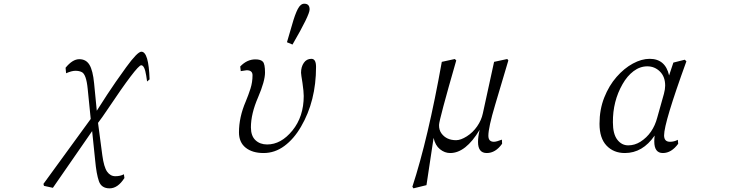

<svg xmlns="http://www.w3.org/2000/svg" viewBox="-20 -824 4040 1051"><path d="M217.8 182.6 476.6 -172.9 460 -337.9Q452.1 -418.9 426.8 -429.7Q413.1 -436.5 392.6 -436.5Q372.1 -436.5 341.8 -422.9L338.9 -453.1Q377 -500 414.1 -500Q451.2 -500 469.7 -469.2Q488.3 -438.5 495.1 -368.2L509.8 -217.8Q524.4 -240.2 566.4 -305.7Q608.4 -370.1 670.4 -455.6Q732.4 -541 753.9 -541Q793.9 -541 798.8 -389.6L785.2 -377.9Q783.2 -388.7 780.3 -410.2Q771.5 -466.8 752.9 -466.8Q730.5 -466.8 566.4 -221.7Q539.1 -180.7 516.6 -151.4L540 25.4Q548.8 90.8 566.4 115.7Q584 140.6 611.3 140.6Q638.7 140.6 658.2 129.9L661.1 150.4Q625 207 580.1 207Q535.2 207 521.5 168Q507.8 128.9 501 54.7L484.4 -106.4L269.5 204.1L220.7 193.4Z M1288.1 -99.6Q1288.1 -182.6 1325.2 -268.6Q1339.8 -303.7 1351.1 -338.9Q1362.3 -374 1362.3 -412.1Q1362.3 -439.5 1330.1 -439.5Q1326.2 -439.5 1297.9 -434.6L1294.9 -460Q1332 -499 1377.9 -499Q1407.2 -499 1418.9 -486.3Q1430.7 -473.6 1430.7 -426.8Q1430.7 -379.9 1392.6 -291Q1353.5 -201.2 1353.5 -127Q1353.5 -80.1 1378.4 -56.6Q1403.3 -33.2 1442.4 -33.2Q1518.6 -33.2 1580.6 -109.4Q1642.6 -185.5 1642.6 -298.8Q1642.6 -322.3 1635.7 -370.1Q1627.9 -417 1627.9 -425.8Q1627.9 -458 1643.1 -480Q1658.2 -502 1684.6 -502Q1710 -502 1710 -458Q1710 -271.5 1627.9 -130.9Q1588.9 -63.5 1536.6 -24.9Q1484.4 13.7 1422.9 13.7Q1361.3 13.7 1324.7 -15.6Q1288.1 -44.9 1288.1 -99.6ZM1550.8 -592.8Q1563.5 -633.8 1579.1 -689.5Q1594.7 -745.1 1609.9 -774.4Q1625 -803.7 1645.5 -803.7Q1674.8 -803.7 1674.8 -772.5Q1674.8 -741.2 1581.1 -580.1Z M2237.3 198.2Q2323.2 -64.5 2398.4 -485.4L2469.7 -501L2477.5 -493.2Q2383.8 -168 2383.3 -140.1Q2382.8 -112.3 2396.5 -93.8Q2423.8 -56.6 2476.6 -56.6Q2502 -56.6 2535.2 -77.6Q2568.4 -98.6 2591.8 -132.3Q2615.2 -166 2623 -203.1L2684.6 -485.4L2756.8 -501L2762.7 -493.2Q2727.5 -374 2690.4 -250Q2653.3 -126 2653.3 -81.1Q2653.3 -47.9 2683.6 -47.9Q2697.3 -47.9 2727.5 -59.6L2728.5 -37.1Q2692.4 13.7 2644.5 13.7Q2596.7 13.7 2596.7 -46.9Q2596.7 -75.2 2605.5 -113.3Q2529.3 13.7 2444.3 13.7Q2414.1 13.7 2388.2 -7.3Q2362.3 -28.3 2353.5 -69.3L2314.5 189.5L2243.2 207Z M3261.7 -146.5Q3261.7 -224.6 3287.6 -290Q3313.5 -355.5 3355 -402.8Q3396.5 -450.2 3444.3 -476.1Q3492.2 -502 3536.1 -502Q3622.1 -502 3642.6 -411.1L3666 -481.4L3728.5 -497.1L3737.3 -488.3Q3615.2 -152.3 3615.2 -83Q3615.2 -47.9 3647.5 -47.9Q3669.9 -47.9 3690.4 -58.6L3692.4 -37.1Q3655.3 13.7 3608.4 13.7Q3561.5 13.7 3561.5 -49.8Q3561.5 -63.5 3563.5 -82Q3498 13.7 3400.4 13.7Q3338.9 13.7 3300.3 -26.9Q3261.7 -67.4 3261.7 -146.5ZM3335 -154.3Q3335 -90.8 3358.9 -59.6Q3382.8 -28.3 3418.9 -28.3Q3454.1 -28.3 3485.4 -47.9Q3554.7 -91.8 3578.1 -181.6L3614.3 -310.5Q3621.1 -335.9 3621.1 -355.5Q3621.1 -404.3 3592.3 -432.6Q3563.5 -460.9 3523.4 -460.9Q3483.4 -460.9 3448.2 -434.6Q3413.1 -408.2 3387.7 -363.3Q3334 -269.5 3335 -154.3Z"/></svg>

Font: GenEi Koburi Mincho v6
Style: Regular
Weight: 400
Designer: o_tamon (Modified)
Foundry: o_tamon / Adobe Systems Incorporated
Version: Version 6.1